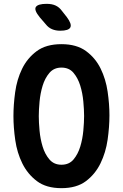

<svg xmlns="http://www.w3.org/2000/svg" viewBox="-20 -970 640 1000"><path d="M300 -112Q340 -112 363 -139.5Q386 -167 398 -206.5Q410 -246 414 -289.5Q418 -333 418 -366Q418 -398 414 -441.5Q410 -485 398 -524Q386 -563 363 -590.5Q340 -618 300 -618Q261 -618 237.5 -590.5Q214 -563 202 -523.5Q190 -484 186 -440.5Q182 -397 182 -365Q182 -333 186 -289.5Q190 -246 202 -206.5Q214 -167 237.5 -139.5Q261 -112 300 -112ZM300 10Q221 10 172.5 -26.5Q124 -63 96.5 -118.5Q69 -174 59.5 -240Q50 -306 50 -366Q50 -424 59 -490Q68 -556 95 -611.5Q122 -667 171 -703.5Q220 -740 300 -740Q379 -740 428 -704Q477 -668 504 -613Q531 -558 540.5 -493Q550 -428 550 -370Q550 -309 540.5 -242.5Q531 -176 503.5 -119.5Q476 -63 427.5 -26.5Q379 10 300 10ZM293 -810Q270 -810 251 -818Q232 -826 218 -844L187 -880Q156 -918 167 -934Q178 -950 223 -950Q251 -950 270 -941Q289 -932 302 -914L328 -881Q355 -845 346.5 -827.5Q338 -810 293 -810Z"/></svg>

Font: Maple Mono Normal NL
Style: Bold
Weight: 700
Monospace: yes
Designer: subframe7536
Version: Version 7.000